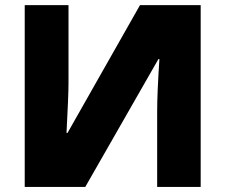

<svg xmlns="http://www.w3.org/2000/svg" viewBox="-20 -734 885 754"><path d="M77.1 -713.9H249V-407.2Q249 -358.4 241.2 -211.9H245.1L529.8 -713.9H768.1V0H597.2V-298.8Q597.2 -366.7 606 -502H602.1L314.9 0H77.1Z"/></svg>

Font: Open Sans ExtBd
Style: Bold
Weight: 800
Foundry: Ascender Corporation
Version: Version 1.10